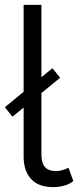

<svg xmlns="http://www.w3.org/2000/svg" viewBox="-22 -760 321 788"><path d="M197 8Q135 8 105 -26Q75 -60 75 -116V-740H148V-125Q148 -92 162 -75Q176 -58 208 -58Q223 -58 237 -62.5Q251 -67 259 -72L279 -17Q265 -5 242.5 1.5Q220 8 197 8ZM29 -281 -2 -320 193 -480 225 -441Z"/></svg>

Font: LivvicRegular
Style: Regular
Weight: 400
Designer: Jacques Le Bailly, Baron von Fonthausen
Version: Version 1.001; ttfautohint (v1.8.2)